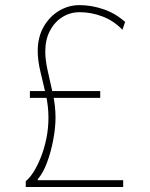

<svg xmlns="http://www.w3.org/2000/svg" viewBox="-20 -748 602 768"><path d="M83 0V-23.4Q97.7 -34.7 113.3 -58.8Q128.9 -83 142.8 -117.4Q156.7 -151.9 165.3 -192.9Q173.8 -233.9 173.8 -278.3Q173.8 -324.2 163.1 -370.8Q152.3 -417.5 141.6 -461.7Q130.9 -505.9 130.9 -543.9Q130.9 -599.1 154.3 -640.4Q177.7 -681.6 215.8 -704.6Q253.9 -727.5 297.9 -727.5Q345.2 -727.5 393.6 -711.2Q441.9 -694.8 480.5 -660.2L469.7 -628.9Q435.1 -665 390.1 -682.1Q345.2 -699.2 298.8 -699.2Q260.3 -699.2 229 -679.4Q197.8 -659.7 179.4 -624.3Q161.1 -588.9 161.1 -542Q161.1 -506.3 171.4 -462.2Q181.6 -418 191.9 -370.6Q202.1 -323.2 202.1 -278.3Q202.1 -237.8 193.1 -189.5Q184.1 -141.1 168.2 -98.1Q152.3 -55.2 130.9 -31.2V-27.3H472.7V0ZM99.6 -356.4V-383.8H380.9V-356.4Z"/></svg>

Font: Reddit Mono ExtraLight
Style: Regular
Weight: 250
Monospace: yes
Designer: Stephen Hutchings
Foundry: Reddit
Version: Version 1.014